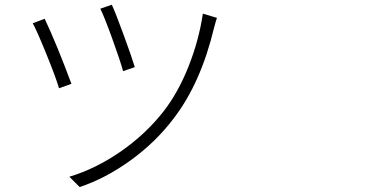

<svg xmlns="http://www.w3.org/2000/svg" viewBox="-20 -755 1540 799"><path d="M445.3 -735.4Q460.9 -702.1 495.1 -608.4Q529.3 -514.6 541 -475.6L492.2 -459Q480.5 -502 447.3 -593.8Q414.1 -685.5 397.5 -718.8ZM824.2 -698.2 882.8 -680.7Q878.9 -669.9 870.1 -636.7Q815.4 -409.2 703.1 -262.7Q628.9 -164.1 524.4 -88.4Q419.9 -12.7 311.5 23.4L268.6 -19.5Q378.9 -52.7 482.4 -124.5Q585.9 -196.3 660.2 -291Q721.7 -370.1 764.6 -478.5Q807.6 -586.9 824.2 -698.2ZM166 -676.8Q215.8 -571.3 277.3 -406.2L225.6 -387.7Q212.9 -431.6 172.9 -530.3Q132.8 -628.9 116.2 -658.2Z"/></svg>

Font: Bpmf Zihi Sans Light
Style: Light
Weight: 300
Foundry: But Ko
Version: Version 1.320